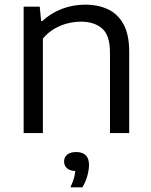

<svg xmlns="http://www.w3.org/2000/svg" viewBox="-20 -571 649 824"><path d="M81.5 0V-542.5H150.5L156.5 -481H162Q198.5 -515 246 -533Q293.5 -551 345.5 -551Q401.5 -551 444 -530.8Q486.5 -510.5 510.5 -466.2Q534.5 -422 534.5 -348.5V0H452V-345.5Q452 -419 418.5 -448.5Q385 -478 327 -478Q300.5 -478 271.2 -471Q242 -464 214.2 -448Q186.5 -432 164 -405.5V0ZM282.5 233Q295.5 204 300 182.8Q304.5 161.5 304.5 141L316.5 163H308.5Q281.5 163 268.2 151.8Q255 140.5 255 122Q255 104 268.2 92.8Q281.5 81.5 307 81.5Q334.5 81.5 348.2 95.5Q362 109.5 362 136.5Q362 157.5 354.8 183.8Q347.5 210 333.5 233Z"/></svg>

Font: Encode Sans SemiExpanded
Style: Regular
Weight: 400
Width: 6
Designer: Multiple Designers
Foundry: Impallari Type
Version: Version 3.002